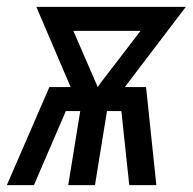

<svg xmlns="http://www.w3.org/2000/svg" viewBox="-44 -540 564 560"><path d="M-24 0 100 -286H162L62 -520H498L320 -286H382L412 0H333L310 -216H268L233 0H155L190 -216H148L55 0ZM241 -286 250 -299 366 -450H170Z"/></svg>

Font: Iosevka Term Oblique
Style: Regular
Weight: 400
Italic angle: -9°
Monospace: yes
Designer: Belleve Invis
Foundry: Belleve Invis
Version: Version 31.4.0